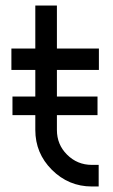

<svg xmlns="http://www.w3.org/2000/svg" viewBox="-20 -676 410 696"><path d="M108 -656V-500H21.3V-422.5H108V-205Q108 -120.5 167.8 -60.7Q228.6 0 313 0H337.7V-78.3H313Q260.1 -78.3 222.8 -115.7Q186.3 -152.1 186.3 -205V-422.5H338.5V-500H186.3V-656ZM25.2 -258.7H333.5V-326H25.2Z"/></svg>

Font: Unageo Variable
Style: Regular
Weight: 300
Designer: Richard Sepsi
Foundry: Richard Sepsi
Version: Version 2.200